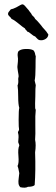

<svg xmlns="http://www.w3.org/2000/svg" viewBox="-20 -881 260 886"><path d="M101 -847Q102 -845 107.5 -839.5Q113 -834 115 -830Q126 -817 128 -811Q139 -802 142 -794Q147 -790 152 -784.5Q157 -779 163 -772Q169 -765 172 -761Q175 -756 185.5 -745Q196 -734 200 -726Q201 -726 201.5 -724.5Q202 -723 203 -723Q203 -709 190 -701Q177 -693 162 -696Q158 -697 154.5 -700Q151 -703 147.5 -707Q144 -711 142 -713Q134 -715 123.5 -724.5Q113 -734 106 -735Q105 -738 100.5 -742Q96 -746 95 -750Q86 -755 66.5 -771.5Q47 -788 33 -794Q32 -798 25 -804Q18 -810 17 -816Q17 -821 19.5 -825Q22 -829 25.5 -832.5Q29 -836 30 -838Q39 -839 55 -847Q80 -862 84 -861Q90 -861 101 -847ZM140 -27Q132 -19 109 -19Q98 -12 74 -17Q67 -24 65.5 -33.5Q64 -43 66.5 -60.5Q69 -78 69 -82Q64 -110 61 -115Q68 -128 65 -161.5Q62 -195 69 -209Q69 -213 66.5 -218Q64 -223 64 -225Q64 -230 65 -239Q66 -248 65.5 -255Q65 -262 63 -268Q62 -272 65 -276Q68 -280 68 -284Q66 -291 66 -328Q66 -374 69 -383Q64 -399 64 -433.5Q64 -468 61 -487Q66 -496 64 -517Q64 -519 65 -523.5Q66 -528 66 -529Q66 -534 62.5 -552.5Q59 -571 61 -581Q62 -585 62.5 -596Q63 -607 63 -610Q63 -612 62 -619Q61 -626 61.5 -632Q62 -638 64 -643Q73 -654 97 -655Q121 -656 134 -649Q141 -642 143 -627Q145 -623 145 -622Q144 -611 144 -570Q144 -529 140 -509Q141 -506 142.5 -498.5Q144 -491 145 -488Q143 -480 143 -436Q143 -433 142 -404.5Q141 -376 145 -375Q142 -349 143 -304Q144 -259 142 -236Q147 -213 142 -178Q145 -94 140 -27Z"/></svg>

Font: FuturaRenner
Style: Regular
Weight: 400
Designer: BSozoo
Foundry: BSozoo
Version: Version 1.001;PS 001.001;hotconv 1.0.70;makeotf.lib2.5.58329